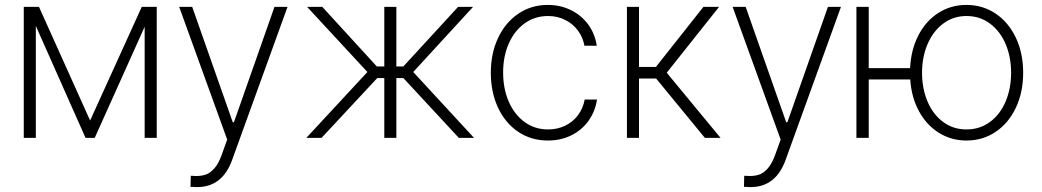

<svg xmlns="http://www.w3.org/2000/svg" viewBox="-20 -558 4218 777"><path d="M553.7 -530.3H614.3V0H565.4V-449.7L363.3 0H326.2L125 -453.1V0H76.2V-530.3H137.7L344.7 -70.3Z M760.7 198.2H751L752 153.3L774.4 154.3Q795.9 154.3 813 148.4Q830.1 142.6 846.9 124Q863.8 105.5 877 69.3L899.4 6.8L705.1 -530.3H757.8L921.9 -63.5H926.8L1090.8 -530.3H1143.6L919.9 87.9Q880.4 199.2 777.3 199.2Q765.6 199.2 760.7 198.2Z M1466.8 -266.6 1222.7 -530.3H1284.2L1504.9 -289.1H1535.2V-530.3H1584V-289.1H1612.3L1834 -530.3H1894.5L1652.3 -266.6L1898.4 0H1836.9L1612.3 -242.2H1584V0H1535.2V-242.2H1506.8L1281.2 0H1219.7Z M1966.3 -263.7Q1966.3 -341.8 1995.6 -404.3Q2024.9 -466.8 2077.4 -502.4Q2129.9 -538.1 2196.8 -538.1Q2247.6 -538.1 2290 -517.3Q2332.5 -496.6 2360.1 -459.2Q2387.7 -421.9 2395 -373H2345.2Q2338.9 -407.2 2318.6 -434.6Q2298.3 -461.9 2267.1 -477.5Q2235.8 -493.2 2197.8 -493.2Q2145 -493.2 2103.8 -463.9Q2062.5 -434.6 2039.3 -382.6Q2016.1 -330.6 2016.1 -264.6Q2016.1 -198.7 2039.1 -146.2Q2062 -93.8 2103.3 -64Q2144.5 -34.2 2197.8 -34.2Q2235.4 -34.2 2266.6 -49.1Q2297.9 -64 2318.6 -91.3Q2339.4 -118.7 2346.2 -155.3H2396Q2388.7 -106.9 2361.6 -69.1Q2334.5 -31.2 2292 -10.3Q2249.5 10.7 2197.8 10.7Q2129.4 10.7 2076.9 -24.7Q2024.4 -60.1 1995.4 -122.6Q1966.3 -185.1 1966.3 -263.7Z M2517.1 -530.3H2565.9V-287.1H2634.3L2826.7 -530.3H2890.1L2678.2 -263.7L2896 0H2832.5L2635.3 -240.2H2565.9V0H2517.1Z M3000.5 198.2H2990.7L2991.7 153.3L3014.2 154.3Q3035.6 154.3 3052.7 148.4Q3069.8 142.6 3086.7 124Q3103.5 105.5 3116.7 69.3L3139.2 6.8L2944.8 -530.3H2997.6L3161.6 -63.5H3166.5L3330.6 -530.3H3383.3L3159.7 87.9Q3120.1 199.2 3017.1 199.2Q3005.4 199.2 3000.5 198.2Z M3495.6 -282.2H3663.1Q3666.5 -356.4 3696.5 -414.8Q3726.6 -473.1 3777.3 -505.6Q3828.1 -538.1 3891.1 -538.1Q3957 -538.1 4009.3 -502.9Q4061.5 -467.8 4091.1 -405.3Q4120.6 -342.8 4120.6 -263.7Q4120.6 -184.6 4091.1 -122.1Q4061.5 -59.6 4009.3 -24.4Q3957 10.7 3891.1 10.7Q3829.6 10.7 3779.5 -20.5Q3729.5 -51.8 3699 -107.9Q3668.5 -164.1 3663.6 -236.3H3495.6V0H3445.8V-530.3H3495.6ZM4071.8 -263.7Q4071.8 -327.6 4049.6 -379.9Q4027.3 -432.1 3986.3 -462.6Q3945.3 -493.2 3891.1 -493.2Q3837.9 -493.2 3796.9 -462.4Q3755.9 -431.6 3733.6 -379.2Q3711.4 -326.7 3711.4 -263.7Q3711.4 -199.7 3733.6 -147.2Q3755.9 -94.7 3796.6 -64.5Q3837.4 -34.2 3891.1 -34.2Q3945.3 -34.2 3986.3 -64.5Q4027.3 -94.7 4049.6 -147.2Q4071.8 -199.7 4071.8 -263.7Z"/></svg>

Font: Pretendard GOV ExtraLight
Style: Regular
Weight: 200
Designer: Base glyphs from Inter by Rasmus Andersson; Hangeul glyphs from Noto Sans CJK(Source Han Sans) by Jang Soo-young and Kan
Foundry: Kil Hyung-jin
Version: Version 1.309